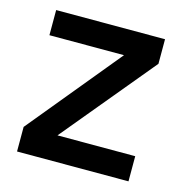

<svg xmlns="http://www.w3.org/2000/svg" viewBox="-81 -572 627 649"><g transform="rotate(15 233.0 -248.0)"><path d="M34 0V-86L299 -408H38V-496H419V-410L152 -88H424V0Z"/></g></svg>

Font: Firefly Display Medium
Style: Regular
Weight: 500
Designer: Colophon Foundry, Jonny Pinhorn
Foundry: Colophon Foundry
Version: Version 1.200; ttfautohint (v1.8.3)